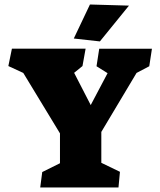

<svg xmlns="http://www.w3.org/2000/svg" viewBox="-20 -821 703 841"><path d="M417.5 -639.6 544.9 -796.4 374 -801.3 303.2 -652.3ZM82 -501.5 242.7 -236.8V-106L165 -67.4L156.2 0H499L505.4 -68.4L423.8 -107.9V-243.2L578.1 -501.5L633.8 -530.8L645.5 -607.4H414.6L402.8 -530.8L451.2 -500.5L377.4 -360.8L304.7 -502L341.3 -531.7L355 -607.9H32.2L16.6 -531.7Z"/></svg>

Font: Neuton ExtraBold
Style: Regular
Weight: 800
Designer: Brian M Zick
Foundry: Brian M Zick
Version: Version 1.560